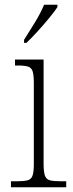

<svg xmlns="http://www.w3.org/2000/svg" viewBox="-20 -786 306 806"><path d="M26 0V-25H48Q80 -25 95.5 -29Q111 -33 116.5 -48.5Q122 -64 122 -98V-437Q122 -471 117 -486.5Q112 -502 97.5 -506.5Q83 -511 55 -511H43V-536H163V-99Q163 -65 168.5 -49Q174 -33 190 -29Q206 -25 238 -25H258V0ZM81 -619Q103 -653 127 -692.5Q151 -732 165 -766H221V-756Q210 -739 187 -711Q164 -683 138 -654.5Q112 -626 91 -606H81Z"/></svg>

Font: Noto Serif Tamil SemiCondensed ExtraLight
Style: Regular
Weight: 200
Width: 4
Designer: Indian Type Foundry, Tom Grace, and the Monotype Design Team
Foundry: Monotype Imaging Inc.
Version: Version 2.004; ttfautohint (v1.8.4.7-5d5b)